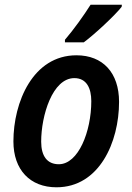

<svg xmlns="http://www.w3.org/2000/svg" viewBox="-20 -786 563 816"><path d="M256 -617V-606H336C381 -639 469 -721 497 -757L498 -766H365C336 -720 293 -660 256 -617ZM220 10C402 10 486 -182 486 -353C486 -477 417 -551 305 -551C120 -551 37 -352 37 -185C37 -64 108 10 220 10ZM230 -88C181 -88 155 -122 155 -184C155 -295 203 -454 296 -454C348 -454 368 -411 368 -356C368 -227 313 -88 230 -88Z"/></svg>

Font: Noto Sans SemiCondensed SemiBold
Style: Italic
Weight: 600
Width: 4
Italic angle: -12°
Designer: Monotype Design Team
Foundry: Monotype Imaging Inc.
Version: Version 2.013